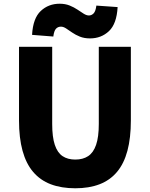

<svg xmlns="http://www.w3.org/2000/svg" viewBox="-20 -996 803 1030"><path d="M384 14Q309 14 252.5 -7.5Q196 -29 158 -73.5Q120 -118 101 -187Q82 -256 82 -350V-745H260V-331Q260 -261 274 -219Q288 -177 315.5 -158.5Q343 -140 384 -140Q425 -140 453 -158.5Q481 -177 495.5 -219Q510 -261 510 -331V-745H682V-350Q682 -256 663.5 -187Q645 -118 607.5 -73.5Q570 -29 514 -7.5Q458 14 384 14ZM463 -790Q432 -790 408.5 -799.5Q385 -809 367 -821.5Q349 -834 334.5 -843.5Q320 -853 307 -853Q291 -853 280.5 -842Q270 -831 266 -800L152 -809Q157 -898 198.5 -937Q240 -976 300 -976Q330 -976 353.5 -966.5Q377 -957 395.5 -944.5Q414 -932 429 -922.5Q444 -913 457 -913Q471 -913 482 -924Q493 -935 497 -966L611 -958Q606 -868 564.5 -829Q523 -790 463 -790Z"/></svg>

Font: Noto Sans SC Black
Style: Regular
Weight: 900
Designer: Ryoko NISHIZUKA  (kana, bopomofo & ideographs); Paul D. Hunt (Latin, Greek & Cyrillic); Sandoll Communications , Soo-you
Foundry: Adobe
Version: Version 2.004-H2;hotconv 1.0.118;makeotfexe 2.5.65603